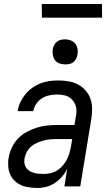

<svg xmlns="http://www.w3.org/2000/svg" viewBox="-20 -929 540 957"><path d="M167 8Q139 8 112 2.5Q85 -3 64 -18.5Q43 -34 31.5 -58Q20 -82 21 -110Q20 -113 20.5 -114Q21 -115 20.5 -116.5Q20 -118 20.5 -119.5Q21 -121 21 -122.5Q21 -124 21 -125.5Q21 -127 21 -129Q21 -131 21.5 -132.5Q22 -134 22 -135.5Q22 -137 22.5 -138.5Q23 -140 23 -142Q27 -167 38.5 -192Q50 -217 68.5 -237Q87 -257 111.5 -270.5Q136 -284 161 -292Q186 -300 211.5 -303Q237 -306 263 -306H351L358 -347Q359 -353 360 -360Q361 -367 361 -373Q362 -392 354.5 -409Q347 -426 334 -437.5Q321 -449 303 -453.5Q285 -458 266 -458Q247 -458 227 -454Q207 -450 190 -439.5Q173 -429 161 -411.5Q149 -394 146 -375H68Q71 -397 81 -418.5Q91 -440 106 -458.5Q121 -477 140.5 -491Q160 -505 182 -513.5Q204 -522 226.5 -525Q249 -528 271 -528Q297 -528 322.5 -523.5Q348 -519 369.5 -507.5Q391 -496 407 -477.5Q423 -459 431 -436Q439 -413 439 -387Q439 -361 435 -335L380 0H301L315 -88Q305 -67 289.5 -49Q274 -31 254 -17.5Q234 -4 211.5 2Q189 8 167 8ZM199 -62Q215 -62 232.5 -66Q250 -70 265.5 -80Q281 -90 293 -104Q305 -118 313 -133.5Q321 -149 326 -166Q331 -183 334 -200L340 -236H263Q247 -236 230 -234.5Q213 -233 197 -228.5Q181 -224 164.5 -217Q148 -210 135 -198.5Q122 -187 113.5 -171.5Q105 -156 102 -139Q100 -127 102 -114.5Q104 -102 110.5 -92.5Q117 -83 127 -77Q137 -71 149 -67.5Q161 -64 173.5 -63Q186 -62 199 -62ZM304 -608Q290 -608 276 -613Q262 -618 254 -629Q246 -640 243.5 -655Q241 -670 243 -685Q245 -695 250.5 -705Q256 -715 264.5 -721.5Q273 -728 283.5 -730.5Q294 -733 305 -733Q319 -733 333 -727.5Q347 -722 355.5 -711Q364 -700 366.5 -685Q369 -670 366 -655Q364 -645 358.5 -635Q353 -625 344.5 -618.5Q336 -612 325.5 -610Q315 -608 304 -608ZM489 -841H189L188 -909H488Z"/></svg>

Font: Iosevka Term Oblique
Style: Regular
Weight: 400
Italic angle: -9°
Monospace: yes
Designer: Belleve Invis
Foundry: Belleve Invis
Version: Version 31.4.0